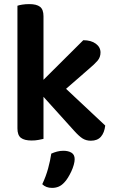

<svg xmlns="http://www.w3.org/2000/svg" viewBox="-20 -678 562 936"><path d="M192 -1Q183 1 168 4Q153 7 134 7Q99 7 82 -6Q65 -19 65 -52V-650Q73 -653 88.5 -655.5Q104 -658 123 -658Q158 -658 175 -645Q192 -632 192 -599V-289L386 -482Q424 -482 447 -465Q470 -448 470 -422Q470 -399 455.5 -382Q441 -365 410 -339L302 -245L493 -66Q489 -31 472 -11.5Q455 8 423 8Q400 8 382.5 -3Q365 -14 340 -42L192 -206ZM293 212Q280 226 265.5 232Q251 238 234 238Q204 238 186 220Q204 182 214.5 143.5Q225 105 230 71Q243 65 258 61Q273 57 289 57Q313 57 328.5 66.5Q344 76 344 98Q344 110 339.5 126Q335 142 327.5 158Q320 174 311 188.5Q302 203 293 212Z"/></svg>

Font: Baloo Bhaina 2 SemiBold
Style: Regular
Weight: 600
Designer: Yesha Goshar, Manish Minz, Shuchita Grover and Ek Type
Foundry: Ek Type
Version: Version 1.640;hotconv 1.0.111;makeotfexe 2.5.65597; ttfautoh